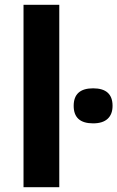

<svg xmlns="http://www.w3.org/2000/svg" viewBox="-20 -780 489 800"><path d="M78 -760H227V0H78ZM287 -339Q287 -412 368 -412Q449 -412 449 -339Q449 -304 428.5 -285Q408 -266 368 -266Q287 -266 287 -339Z"/></svg>

Font: OpenSansMMV
Style: Bold
Weight: 700
Foundry: Ascender Corporation
Version: Version 4.001